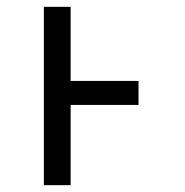

<svg xmlns="http://www.w3.org/2000/svg" viewBox="-20 -540 540 560"><path d="M108 0V-520H186V-304H384V-234H186V0Z"/></svg>

Font: Iosevka srxl
Style: Regular
Weight: 400
Monospace: yes
Designer: Belleve Invis
Foundry: Belleve Invis
Version: Version 33.0.1; ttfautohint (v1.8.3)